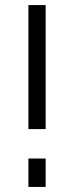

<svg xmlns="http://www.w3.org/2000/svg" viewBox="-20 -737 292 757"><path d="M92 -228V-717H160V-228ZM92 0V-112H160V0Z"/></svg>

Font: PTCRaleway
Style: Regular
Weight: 400
Designer: Matt McInerney, Pablo Impallari, Rodrigo Fuenzalida
Foundry: Matt McInerney, Pablo Impallari, Rodrigo Fuenzalida
Version: Version 3.000g; ttfautohint (v1.5) -l 8 -r 28 -G 28 -x 14 -D